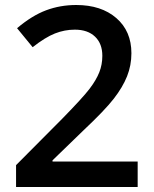

<svg xmlns="http://www.w3.org/2000/svg" viewBox="-20 -744 611 764"><path d="M527.8 0H43.9V-86.9L228 -272Q309.6 -355.5 336.2 -390.4Q362.8 -425.3 375 -456.1Q387.2 -486.8 387.2 -522Q387.2 -570.3 358.2 -598.1Q329.1 -626 277.8 -626Q236.8 -626 198.5 -610.8Q160.2 -595.7 109.9 -556.2L47.9 -631.8Q107.4 -682.1 163.6 -703.1Q219.7 -724.1 283.2 -724.1Q382.8 -724.1 442.9 -672.1Q502.9 -620.1 502.9 -532.2Q502.9 -483.9 485.6 -440.4Q468.3 -397 432.4 -350.8Q396.5 -304.7 313 -226.1L189 -106V-101.1H527.8Z"/></svg>

Font: f42132580099584   
Style: Regular
Weight: 600
Foundry: Ascender Corporation
Version: Version 1.10